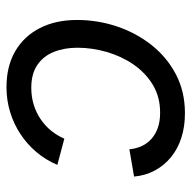

<svg xmlns="http://www.w3.org/2000/svg" viewBox="-19 -568 599 601"><g transform="rotate(90 280.5 -267.5)"><path d="M252.9 11.7Q187.5 11.7 140.4 -15.6Q93.3 -43 67.9 -92.8Q42.5 -142.6 42.5 -209Q42.5 -272.9 62.5 -333.3Q82.5 -393.6 120.6 -441.9Q158.7 -490.2 212.6 -518.6Q266.6 -546.9 334.5 -546.9Q376 -546.9 410.6 -535.9Q445.3 -524.9 471.2 -503.9Q497.1 -482.9 513.2 -453.6Q529.3 -424.3 532.7 -387.7L447.3 -373Q445.3 -394.5 437 -412.1Q428.7 -429.7 414.3 -442.4Q399.9 -455.1 379.6 -462.2Q359.4 -469.2 332.5 -469.2Q283.2 -469.2 245.4 -446.3Q207.5 -423.3 181.6 -385.5Q155.8 -347.7 142.6 -301.8Q129.4 -255.9 129.4 -210.4Q129.4 -168.9 142.6 -136.2Q155.8 -103.5 183.6 -84.7Q211.4 -65.9 254.9 -65.9Q283.2 -65.9 308.1 -73.7Q333 -81.5 353.5 -95.5Q374 -109.4 389.2 -128.2Q404.3 -147 414.1 -169.4L496.1 -147.5Q480.5 -110.8 455.6 -81.5Q430.7 -52.2 398.9 -31.5Q367.2 -10.7 330.1 0.5Q293 11.7 252.9 11.7Z"/></g></svg>

Font: Inter 18pt
Style: Italic
Weight: 400
Italic angle: -9.3988°
Designer: Rasmus Andersson
Foundry: rsms
Version: Version 4.001;git-66647c0bb